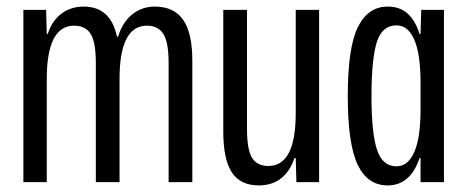

<svg xmlns="http://www.w3.org/2000/svg" viewBox="-20 -553 1419 583"><path d="M51 -523H120L122 -450H125Q138 -490 166.5 -511.5Q195 -533 234 -533Q316 -533 335 -442H339Q351 -484 380.5 -508.5Q410 -533 450 -533Q508 -533 536 -493Q564 -453 564 -369V0H492V-361Q492 -425 476 -450Q460 -475 426 -475Q343 -475 343 -313V0H271V-361Q271 -426 255 -450.5Q239 -475 205 -475Q122 -475 122 -313V0H51Z M658 -154V-523H730V-162Q730 -98 745.5 -73.5Q761 -49 795 -49Q878 -49 878 -210V-523H949V0H880L878 -73H874Q861 -33 833.5 -11.5Q806 10 766 10Q710 10 684 -29.5Q658 -69 658 -154Z M1036 -261Q1036 -410 1067 -471.5Q1098 -533 1157 -533Q1194 -533 1217.5 -512Q1241 -491 1254 -450H1257L1259 -523H1328V0H1257V-73H1254Q1226 10 1157 10Q1096 10 1066 -53Q1036 -116 1036 -261ZM1257 -220V-302Q1257 -389 1238 -432.5Q1219 -476 1184 -476Q1140 -476 1124 -424.5Q1108 -373 1108 -261Q1108 -150 1124.5 -99Q1141 -48 1184 -48Q1219 -48 1238 -91.5Q1257 -135 1257 -220Z"/></svg>

Font: Mona Sans Condensed
Style: Regular
Weight: 400
Width: 3
Designer: Deni Anggara
Foundry: GitHub
Version: Version 2.000